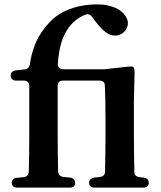

<svg xmlns="http://www.w3.org/2000/svg" viewBox="-20 -852 735 879"><path d="M34 -15C34 -1 43 7 59 7H299C315 7 324 -1 324 -15C324 -29 316 -37 301 -39L270 -42C255 -44 247 -53 246 -68C245 -123 244 -179 244 -232V-458C244 -474 253 -483 269 -483H435C451 -483 460 -475 460 -459C462 -418 463 -377 463 -319V-232C463 -188 462 -122 461 -68C461 -52 453 -44 438 -42L412 -39C397 -37 388 -28 388 -15C388 -1 397 7 413 7H636C652 7 661 -1 661 -15C661 -29 652 -37 637 -39L619 -41C603 -43 595 -51 595 -67C594 -121 593 -187 593 -232V-386L596 -521C596 -535 594 -541 590 -545C586 -548 578 -548 566 -547L459 -535H270C254 -535 244 -544 245 -561C250 -637 266 -683 290 -719C309 -748 337 -771 369 -784C382 -790 394 -786 402 -774L416 -755C452 -709 477 -689 506 -689C536 -689 557 -708 564 -734C567 -745 566 -753 562 -764C544 -809 489 -832 426 -832C352 -832 277 -813 222 -765C174 -719 133 -663 117 -560C115 -544 107 -536 92 -534L53 -530C38 -528 29 -520 29 -506C29 -492 38 -483 54 -483H89C105 -483 114 -474 114 -458V-232C114 -178 113 -122 112 -67C111 -51 104 -43 88 -41L58 -38C43 -37 34 -29 34 -15Z"/></svg>

Font: 寒蝉锦书宋Pro Soft
Style: Regular
Weight: 700
Designer: 寒蝉锦书宋{Warren} 思源宋体{Ryoko NISHIZUKA 西塚涼子 (kana & ideographs); Frank Grießhammer (Latin, Greek & Cyrillic); Wenlong ZHANG 
Foundry: Adobe & ChillType
Version: Version 2.000;Glyphs 3.1.1 (3135)